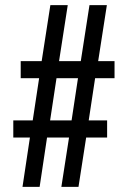

<svg xmlns="http://www.w3.org/2000/svg" viewBox="-20 -719 500 751"><path d="M68 12 97 -181H32V-248H108L133 -413H61V-480H143L177 -699H245L211 -480H296L330 -699H398L364 -480H428V-413H352L327 -248H399V-181H317L287 12H220L250 -181H164L135 12ZM176 -248H260L285 -413H201Z"/></svg>

Font: Archivo ExtraCondensed SemiBold
Style: Regular
Weight: 600
Width: 2
Designer: Hector Gatti
Foundry: Omnibus-Type
Version: Version 2.001